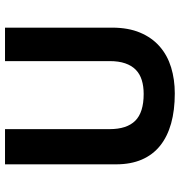

<svg xmlns="http://www.w3.org/2000/svg" viewBox="4 -706 714 762"><g transform="rotate(-90 361.0 -325.0)"><path d="M499.5 -662.1H632.3V-237.3Q632.3 -172.9 612.5 -126Q592.8 -79.1 557.6 -48.3Q522.5 -17.6 474.6 -2.9Q426.8 11.7 371.1 11.7Q304.2 11.7 252 -2.9Q199.7 -17.6 163.6 -46.6Q127.4 -75.7 108.6 -119.4Q89.8 -163.1 89.8 -221.2V-662.1H229.5V-247.1Q229.5 -178.7 262.7 -145.3Q295.9 -111.8 369.1 -111.8Q399.9 -111.8 424.3 -119.4Q448.7 -127 465.3 -143.3Q481.9 -159.7 490.7 -185.3Q499.5 -210.9 499.5 -247.1Z"/></g></svg>

Font: PT Astra Sans
Style: Bold
Weight: 700
Designer: A.Korolkova, I. Chaeva
Foundry: ParaType Ltd
Version: Version 1.001; ttfautohint (v1.6)